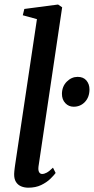

<svg xmlns="http://www.w3.org/2000/svg" viewBox="-20 -838 424 868"><path d="M154 -85Q152 -68 156.8 -59.8Q161.5 -51.5 170.5 -51.5Q180 -51.5 191.2 -57.5Q202.5 -63.5 219.5 -80L231.5 -56Q223.5 -45 207.2 -29.2Q191 -13.5 166.2 -1.5Q141.5 10.5 108 10.5Q90 10.5 75.2 4.2Q60.5 -2 52 -15.8Q43.5 -29.5 44 -52Q44 -57 44.8 -64Q45.5 -71 46.5 -79Q47.5 -87 48.5 -93.5L147 -751.5L83 -769L90 -797.5L242.5 -817.5L261 -805ZM260 -414Q260.5 -447.5 282 -469Q303.5 -490.5 331 -490.5Q357 -490.5 370.8 -474Q384.5 -457.5 384.5 -434Q384.5 -399 364 -377.2Q343.5 -355.5 313 -355.5Q290.5 -355.5 275.2 -371.8Q260 -388 260 -414Z"/></svg>

Font: Merriweather 60pt Medium
Style: Italic
Weight: 500
Italic angle: -7.8°
Version: Version 2.101